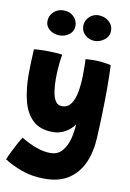

<svg xmlns="http://www.w3.org/2000/svg" viewBox="-127 -812 774 1140"><g transform="rotate(10 260.0 -242.0)"><path d="M225.5 263Q147 263 84.2 239.8Q21.5 216.5 -20 189Q-13.5 171 0.8 142Q15 113 30 85.8Q45 58.5 54.5 45.5Q73 57.5 101.8 71.8Q130.5 86 164.2 96.2Q198 106.5 231.5 106.5Q275.5 106.5 301.8 76.5Q328 46.5 339.8 1.5Q351.5 -43.5 353 -87.5Q335 -59 300.2 -38.8Q265.5 -18.5 225.5 -18.5Q146.5 -18.5 102.8 -60.2Q59 -102 41.5 -173.2Q24 -244.5 24 -332.5Q24 -366.5 25.5 -404Q27 -441.5 29 -482.5Q38.5 -484.5 57.2 -485.5Q76 -486.5 98 -486.5Q129 -486.5 159 -484.8Q189 -483 200 -480.5Q197 -467.5 192.2 -424.2Q187.5 -381 187.5 -333Q187.5 -295 192.5 -259.5Q197.5 -224 211.2 -201.5Q225 -179 251 -179Q284.5 -179 304 -205Q323.5 -231 332.5 -277Q341.5 -323 342.5 -382.5Q343 -416.5 342.5 -443Q342 -469.5 341 -478.5Q354 -479.5 366.8 -480.2Q379.5 -481 392 -481Q443 -481 494.5 -469.5Q497.5 -408.5 497.5 -331Q497.5 -190 489 -28Q484.5 58 454.5 123.8Q424.5 189.5 367.8 226.2Q311 263 225.5 263ZM376 -594.5Q342.5 -594.5 318 -616.2Q293.5 -638 293.5 -670.5Q293.5 -702.5 316.8 -725.5Q340 -748.5 372 -748.5Q408 -748.5 434.5 -726.5Q461 -704.5 461 -671Q461 -636.5 433.8 -615.5Q406.5 -594.5 376 -594.5ZM163.5 -590.5Q130 -590.5 104.5 -610Q79 -629.5 79 -661Q79 -694.5 103.5 -717.8Q128 -741 163 -741Q201 -741 224.5 -717.8Q248 -694.5 248 -661.5Q248 -630.5 223 -610.5Q198 -590.5 163.5 -590.5Z"/></g></svg>

Font: Grandstander ExtraBold
Style: Regular
Weight: 800
Designer: Tyler Finck
Foundry: Etcetera Type Co
Version: Version 1.200; ttfautohint (v1.8.3)